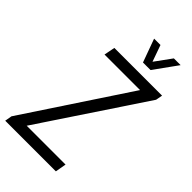

<svg xmlns="http://www.w3.org/2000/svg" viewBox="-283 -947 1024 1024"><g transform="rotate(45 228.5 -435.5)"><path d="M-20 0 -13 -40 373 -624H105L117 -686H477L470 -648L80 -62H373L362 0ZM432 -871 337 -739H280L232 -871H280L323 -750H293L381 -871Z"/></g></svg>

Font: Archivo ExtraCondensed Light
Style: Italic
Weight: 300
Width: 2
Italic angle: -10°
Designer: Hector Gatti
Foundry: Omnibus-Type
Version: Version 2.001